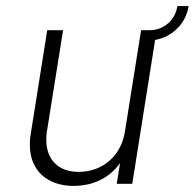

<svg xmlns="http://www.w3.org/2000/svg" viewBox="-20 -603 639 630"><path d="M599 -583H562C554 -531 511 -504 473 -504H443L390 -172C378 -93 318 -39 238 -39C171 -39 132 -80 132 -143C132 -152 132 -162 134 -172L187 -504H135L80 -158C78 -147 78 -137 78 -127C78 -41 138 7 221 7C287 7 340 -20 374 -68L363 0H414L489 -472C541 -481 589 -521 599 -583Z"/></svg>

Font: Arthouse Owned Light
Style: Italic
Weight: 300
Italic angle: -10°
Designer: Jeremy Tribby
Foundry: Tribby Type
Version: Version 1.000;PS 001.000;hotconv 1.0.88;makeotf.lib2.5.64775